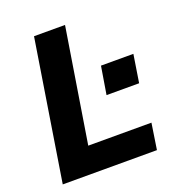

<svg xmlns="http://www.w3.org/2000/svg" viewBox="-129 -807 827 908"><g transform="rotate(-20 284.5 -352.5)"><path d="M32 0ZM32 0 144 -705H300L208 -131H526L506 0ZM371 -326 394 -466H557L535 -326Z"/></g></svg>

Font: Winston
Style: Bold Italic
Weight: 700
Italic angle: -9°
Designer: Original fonts by Vernon Adams / Changes by Cristiano Sobral
Foundry: Original fonts by Vernon Adams / Changes by Cristiano Sobral
Version: Version 2.503;July 17, 2020;FontCreator 13.0.0.2655 64-bit